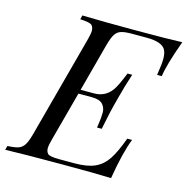

<svg xmlns="http://www.w3.org/2000/svg" viewBox="-140 -808 886 908"><g transform="rotate(15 303.5 -354.0)"><path d="M575.7 -609.4Q575.7 -636.7 566.4 -653.3Q548.3 -684.6 475.1 -685.1H401.9Q366.2 -685.1 348.4 -679.2Q330.6 -673.3 319.8 -656.5Q309.1 -639.6 298.8 -602.1L235.8 -366.2H301.8Q363.3 -366.2 395.5 -421.9Q408.2 -444.3 418.7 -470.5Q429.2 -496.6 430.2 -498H453.1Q431.6 -432.1 416.5 -373.5L412.1 -356Q398.9 -309.1 379.9 -213.9H356.9L358.9 -226.6Q364.7 -264.6 364.7 -288.6Q364.7 -312.5 349.6 -329.3Q334.5 -346.2 295.9 -346.2H230.5L166 -106Q157.2 -74.7 157.2 -58.8Q157.2 -43 166.5 -33Q175.8 -22.9 225.1 -22.9H297.9Q360.4 -22.9 397.2 -39.6Q434.1 -56.2 458.5 -92.8Q482.9 -129.4 508.8 -200.2H532.2Q504.4 -130.4 482.9 0Q415 -2.9 238.5 -2.9Q62 -2.9 -35.2 0L-29.8 -20Q6.3 -21.5 23.9 -27.8Q41.5 -34.2 52.2 -51.3Q63 -68.4 73.2 -106L206.1 -602.1Q214.8 -633.8 214.8 -649.7Q214.8 -665.5 205.8 -675.8Q196.8 -686 147.9 -688L152.8 -708Q251 -705.1 417 -705.1Q583 -705.1 642.1 -708Q597.2 -585 589.8 -527.8H566.9Q575.7 -581.5 575.7 -609.4Z"/></g></svg>

Font: PlayfairDisplaySC-Italic
Style: Italic
Weight: 400
Italic angle: -14°
Designer: Claus Eggers Sørensen
Foundry: Claus Eggers Sørensen
Version: Version 1.004;PS 001.004;hotconv 1.0.70;makeotf.lib2.5.58329